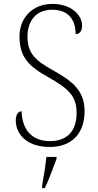

<svg xmlns="http://www.w3.org/2000/svg" viewBox="-20 -744 502 985"><path d="M235 10C351 10 414 -62 414 -174C414 -287 339 -334 249 -385C162 -434 121 -470 121 -556C121 -635 163 -694 248 -694C327 -694 368 -647 368 -569C388 -569 401 -583 401 -613C401 -670 342 -724 249 -724C147 -724 80 -652 80 -558C80 -450 129 -403 226 -349C331 -290 373 -251 373 -166C373 -75 328 -20 236 -20C141 -20 93 -82 91 -173C70 -173 61 -151 61 -126C61 -58 115 10 235 10ZM196 208V221H210C230 181 254 113 270 71V61H218C213 109 205 159 196 208Z"/></svg>

Font: Noto Serif Hebrew SemiCondensed ExtraLight
Style: Regular
Weight: 200
Width: 4
Designer: Monotype Design Team
Foundry: Monotype Imaging Inc.
Version: Version 2.004